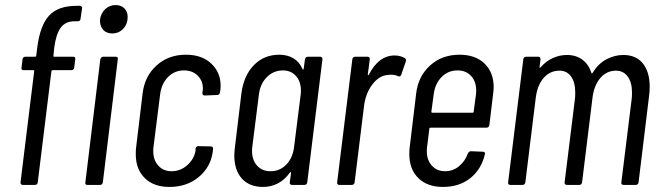

<svg xmlns="http://www.w3.org/2000/svg" viewBox="-20 -730 2613 758"><path d="M194 -541 191 -510Q190 -509 191 -507.5Q192 -506 194 -506H269Q279 -506 277 -496L273 -463Q271 -453 262 -453H188Q186 -453 184.5 -452Q183 -451 183 -449L129 -10Q129 -6 126 -3Q123 0 118 0H70Q61 0 61 -10L115 -449Q116 -450 115 -451.5Q114 -453 112 -453H73Q63 -453 65 -463L69 -496Q69 -500 72 -503Q75 -506 80 -506H118Q120 -506 121.5 -507Q123 -508 123 -510L127 -542Q138 -629 173.5 -668Q209 -707 282 -707H295Q300 -707 302.5 -704Q305 -701 304 -697L298 -656Q297 -646 287 -646H275Q238 -646 219.5 -620.5Q201 -595 194 -541ZM375 -654Q379 -679 396 -694.5Q413 -710 437 -710Q458 -710 471 -697Q484 -684 484 -663Q484 -635 466.5 -616.5Q449 -598 423 -598Q399 -598 386 -614Q373 -630 375 -654ZM317 -10 376 -496Q377 -500 380 -503Q383 -506 387 -506H437Q447 -506 445 -496L386 -10Q384 0 375 0H325Q315 0 317 -10Z M516 -121Q516 -137 517 -145L543 -361Q551 -429 598 -471.5Q645 -514 714 -514Q777 -514 814 -479Q851 -444 851 -392Q851 -381 850 -375L848 -365Q848 -361 845 -358Q842 -355 838 -355L788 -353Q779 -353 779 -363L780 -370Q781 -374 781 -381Q781 -411 760.5 -431.5Q740 -452 706 -452Q669 -452 643 -425.5Q617 -399 612 -356L586 -150Q585 -144 585 -134Q585 -98 605 -76Q625 -54 657 -54Q693 -54 720 -78.5Q747 -103 752 -136V-143Q754 -153 763 -153L813 -152Q817 -152 819.5 -149Q822 -146 821 -142L820 -131Q812 -71 765 -31.5Q718 8 649 8Q587 8 551.5 -27Q516 -62 516 -121Z M1195 -506H1244Q1253 -506 1253 -496L1193 -10Q1191 0 1182 0H1133Q1128 0 1125.5 -3Q1123 -6 1124 -10L1129 -47Q1129 -50 1127 -50.5Q1125 -51 1124 -48Q1104 -20 1077 -6Q1050 8 1019 8Q964 8 934.5 -25.5Q905 -59 905 -116Q905 -125 907 -145L933 -361Q942 -431 982 -472.5Q1022 -514 1083 -514Q1114 -514 1138 -500Q1162 -486 1174 -458Q1175 -455 1177 -455.5Q1179 -456 1179 -459L1184 -496Q1186 -506 1195 -506ZM1141 -150 1167 -356Q1168 -362 1168 -372Q1168 -408 1148.5 -430Q1129 -452 1097 -452Q1060 -452 1033.5 -425.5Q1007 -399 1002 -356L976 -150Q975 -144 975 -134Q975 -98 995 -76Q1015 -54 1048 -54Q1085 -54 1110.5 -80.5Q1136 -107 1141 -150Z M1579 -500Q1585 -495 1582 -487L1564 -435Q1561 -426 1552 -429Q1541 -435 1524 -435Q1515 -435 1511 -434Q1477 -432 1450 -396.5Q1423 -361 1417 -310L1380 -10Q1378 0 1369 0H1319Q1315 0 1312.5 -3Q1310 -6 1311 -10L1371 -496Q1371 -500 1374 -503Q1377 -506 1382 -506H1431Q1440 -506 1440 -496L1432 -436Q1432 -433 1433.5 -433Q1435 -433 1436 -435Q1475 -511 1538 -511Q1561 -511 1579 -500Z M1901 -226H1680Q1678 -226 1676.5 -225Q1675 -224 1675 -222L1666 -149Q1665 -144 1665 -133Q1665 -98 1685 -76Q1705 -54 1737 -54Q1768 -54 1792 -73.5Q1816 -93 1827 -124Q1832 -133 1839 -133L1887 -131Q1891 -131 1893.5 -128Q1896 -125 1894 -120Q1880 -61 1836.5 -26.5Q1793 8 1729 8Q1667 8 1631.5 -27Q1596 -62 1596 -121Q1596 -137 1597 -145L1623 -361Q1631 -429 1678 -471.5Q1725 -514 1794 -514Q1857 -514 1893 -479Q1929 -444 1929 -385Q1929 -377 1927 -361L1912 -236Q1910 -226 1901 -226ZM1692 -356 1683 -289Q1683 -285 1687 -285H1846Q1850 -285 1850 -289L1859 -356Q1860 -362 1860 -372Q1860 -408 1840 -430Q1820 -452 1786 -452Q1749 -452 1723 -425.5Q1697 -399 1692 -356Z M2545 -386Q2545 -368 2542 -347L2501 -10Q2499 0 2490 0H2442Q2437 0 2434.5 -3Q2432 -6 2433 -10L2474 -341Q2475 -349 2475 -365Q2475 -405 2458 -428Q2441 -451 2412 -451Q2375 -451 2350 -422Q2325 -393 2319 -343L2278 -10Q2276 0 2267 0H2218Q2213 0 2210.5 -3Q2208 -6 2209 -10L2250 -341Q2251 -349 2251 -365Q2251 -405 2234.5 -428Q2218 -451 2189 -451Q2151 -451 2126 -422Q2101 -393 2095 -343L2054 -10Q2052 0 2043 0H1994Q1990 0 1987.5 -3Q1985 -6 1986 -10L2046 -496Q2046 -500 2049 -503Q2052 -506 2057 -506H2105Q2114 -506 2114 -496L2110 -465Q2109 -463 2110.5 -462.5Q2112 -462 2114 -464Q2136 -489 2163 -501Q2190 -513 2218 -513Q2254 -513 2279 -494.5Q2304 -476 2315 -442Q2315 -440 2317 -440Q2319 -440 2320 -443Q2342 -479 2374.5 -496Q2407 -513 2441 -513Q2491 -513 2518 -479.5Q2545 -446 2545 -386Z"/></svg>

Font: Barlow Condensed
Style: Italic
Weight: 400
Width: 3
Italic angle: -7°
Designer: Jeremy Tribby
Foundry: Tribby Type
Version: Version 1.408